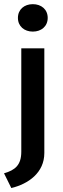

<svg xmlns="http://www.w3.org/2000/svg" viewBox="-29 -738 308 945"><path d="M-9.2 115 26.7 187.5C110 167.5 189.2 112.5 189.2 15V-500H75.8V8.3C75.8 74.2 45.8 99.2 -9.2 115ZM132.5 -717.5C90.8 -717.5 59.2 -691.7 59.2 -650C59.2 -608.3 90.8 -582.5 132.5 -582.5C174.2 -582.5 205.8 -608.3 205.8 -650C205.8 -691.7 174.2 -717.5 132.5 -717.5Z"/></svg>

Font: Boon SemiBold
Style: Regular
Weight: 600
Designer: Sungsit Sawaiwan
Foundry: FontUni
Version: Version 2.0